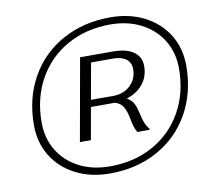

<svg xmlns="http://www.w3.org/2000/svg" viewBox="-81 -815 1028 929"><g transform="rotate(-10 433.0 -350.0)"><path d="M840 -428Q840 -297 782.5 -194.5Q725 -92 622 -35Q519 22 387 22Q293 22 219.5 -15.5Q146 -53 105 -119.5Q64 -186 64 -272Q64 -403 121.5 -505.5Q179 -608 282.5 -665Q386 -722 518 -722Q612 -722 685 -684.5Q758 -647 799 -580.5Q840 -514 840 -428ZM803 -421Q803 -499 766 -559.5Q729 -620 663 -654Q597 -688 512 -688Q393 -688 300 -636Q207 -584 155 -491Q103 -398 103 -278Q103 -200 140 -139.5Q177 -79 242.5 -45.5Q308 -12 393 -12Q513 -12 606 -64Q699 -116 751 -209Q803 -302 803 -421ZM529 -321Q553 -307 562.5 -287.5Q572 -268 579 -236Q584 -211 591.5 -192Q599 -173 612 -158L611 -153H551Q541 -171 537 -185Q533 -199 529 -221Q522 -257 510.5 -279Q499 -301 470 -311H460H351L323 -153H269L341 -557H504Q568 -557 603.5 -532Q639 -507 639 -461Q639 -410 609.5 -373.5Q580 -337 529 -321ZM584 -456Q584 -488 561.5 -505.5Q539 -523 498 -523H389L357 -345H466Q518 -345 551 -376.5Q584 -408 584 -456Z"/></g></svg>

Font: Fahkwang ExtraLight
Style: Italic
Weight: 275
Italic angle: -10°
Designer: Suppakit Chalermlarp | Katatrad Co.,Ltd.
Foundry: Cadson Demak Co.,Ltd.
Version: Version 1.000; ttfautohint (v1.6)